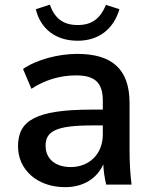

<svg xmlns="http://www.w3.org/2000/svg" viewBox="-20 -775 642 806"><path d="M253.4 10.7C331.1 10.7 387.7 -26.9 413.6 -85C415 -56.6 418.9 -28.3 425.8 0H532.2C526.4 -47.4 523.9 -95.7 523.9 -143.1V-341.8C523.9 -487.8 447.3 -548.8 303.7 -548.8C225.1 -548.8 132.3 -524.4 76.7 -485.4L111.8 -402.3C169.9 -440.4 234.4 -458.5 299.3 -458.5C376.5 -458.5 411.6 -429.7 411.6 -352.5V-314.9H366.7C127.4 -314.9 55.7 -268.1 55.7 -160.6C55.7 -63 135.7 10.7 253.4 10.7ZM306.2 -604C393.6 -604 456.5 -651.9 481.4 -736.3L424.8 -754.4C401.4 -698.2 366.7 -669.9 306.6 -669.9C246.6 -669.9 210.4 -696.3 189 -755.4L130.4 -736.3C149.4 -656.7 210.4 -604 306.2 -604ZM276.9 -73.7C211.4 -73.7 171.4 -108.9 171.4 -163.1C171.4 -222.7 211.9 -248.5 367.7 -248.5H411.6V-210.9C411.6 -126 352.5 -73.7 276.9 -73.7Z"/></svg>

Font: Winston Medium
Style: Regular
Weight: 500
Designer: Vernon Adams, Kim Jin-seong, David Berlow, Cristiano Sobral
Foundry: The Winston Project Authors
Version: Version 3.004